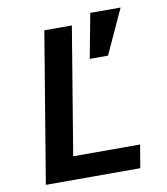

<svg xmlns="http://www.w3.org/2000/svg" viewBox="-83 -810 766 879"><g transform="rotate(-10 300.0 -370.0)"><path d="M537 -740H396L357 -533H442ZM498 0 516 -107H205L303 -698H175L59 0Z"/></g></svg>

Font: IBM Plex Mono SmBld
Style: Italic
Weight: 600
Italic angle: -9.5°
Monospace: yes
Designer: Mike Abbink, Paul van der Laan, Pieter van Rosmalen
Foundry: Bold Monday
Version: Version 2.004